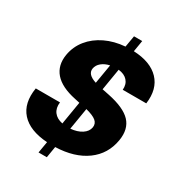

<svg xmlns="http://www.w3.org/2000/svg" viewBox="-210 -952 1090 1177"><g transform="rotate(30 335.5 -363.5)"><path d="M240.7 90.8 254.4 10.3Q127.9 2 69.6 -63Q11.2 -127.9 29.8 -240.7H201.2Q195.8 -198.7 216.1 -171.6Q236.3 -144.5 278.3 -136.2L305.2 -297.9L270 -305.7Q166.5 -327.1 120.8 -379.6Q75.2 -432.1 88.4 -511.7Q99.1 -574.7 138.4 -623.5Q177.7 -672.4 239.5 -702.1Q301.3 -731.9 377.9 -737.8L391.6 -818.4H449.7L436.5 -738.8Q557.6 -733.4 617.2 -670.7Q676.8 -607.9 662.1 -500H495.6Q499 -540 476.8 -564.7Q454.6 -589.4 412.6 -593.8L387.2 -440.9L435.1 -431.2Q552.7 -407.2 599.6 -357.2Q646.5 -307.1 632.3 -222.2Q614.7 -115.7 530.5 -54.4Q446.3 6.8 312.5 11.2L299.3 90.8ZM336.4 -132.8Q383.8 -136.7 415.3 -157.2Q446.8 -177.7 452.1 -209Q456.5 -236.8 435.1 -254.9Q413.6 -272.9 361.8 -286.1ZM331.1 -454.6 354 -590.8Q319.8 -583.5 297.4 -564.9Q274.9 -546.4 270.5 -520.5Q263.2 -476.1 331.1 -454.6Z"/></g></svg>

Font: Inter Display Extra Bold
Style: Italic
Weight: 800
Italic angle: -9.39999°
Designer: Rasmus Andersson
Foundry: rsms
Version: Version 4.000;git-4fc901f